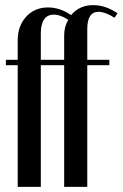

<svg xmlns="http://www.w3.org/2000/svg" viewBox="-20 -728 478 748"><path d="M230 0V-474H139V0H49V-474H3V-495H49V-570Q49 -627 82 -663Q115 -699 167 -699Q214 -699 257 -669Q289 -708 343 -708Q392 -708 438 -676L426 -659Q389 -682 364 -682Q320 -682 320 -615V-495H406V-474H320V0ZM139 -495H230V-591Q230 -624 246 -651Q215 -671 190 -671Q139 -671 139 -596Z"/></svg>

Font: Moniqa Narrow Heading
Style: Bold
Weight: 700
Width: 4
Designer: Rajesh Rajput
Foundry: Rajesh Rajput
Version: Version 1.000